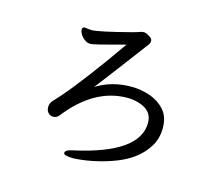

<svg xmlns="http://www.w3.org/2000/svg" viewBox="-106 -868 1212 1044"><g transform="rotate(15 500.0 -346.0)"><path d="M388 35Q490 30 595 -6Q726 -50 783 -139Q815 -187 815 -250Q815 -313 781.5 -350.5Q748 -388 697.5 -405.5Q647 -423 593 -423Q482 -423 396 -369Q440 -425 498.5 -503Q557 -581 587 -620.5Q617 -660 624 -669.5Q631 -679 631 -691Q631 -704 611.5 -715.5Q592 -727 581 -727Q570 -727 557.5 -722Q545 -717 518 -710Q342 -664 301 -664L260 -668Q250 -664 250 -652Q250 -642 258.5 -627.5Q267 -613 282.5 -601.5Q298 -590 317 -590Q335 -590 507 -637Q335 -391 232 -274Q214 -255 198.5 -237.5Q183 -220 183 -200Q183 -180 194 -167.5Q205 -155 223 -155Q241 -155 254 -170Q401 -359 588 -359Q623 -359 656 -348Q730 -325 730 -256Q730 -84 373 -6Q332 2 332 19Q332 35 388 35Z"/></g></svg>

Font: LXGW WenKai Mono TC
Style: Bold
Weight: 700
Designer: LXGW / Fontworks Inc.
Foundry: LXGW / Fontworks Inc.
Version: Version 1.330